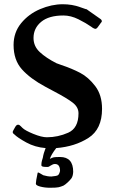

<svg xmlns="http://www.w3.org/2000/svg" viewBox="-20 -725 543 905"><path d="M245 -27Q221 4 215 24Q226 18 233.5 16.5Q241 15 263 15Q325 15 325 85Q324 106 316 116.5Q308 127 294 139Q289 144 279 150Q267 155 256.5 157.5Q246 160 216 160Q191 160 170 154.5Q149 149 149 141Q149 129 157 92Q157 88 160 88Q162 88 169.5 92.5Q177 97 184 101Q204 107 222 107Q245 105 252 101.5Q259 98 263 81Q263 48 239 48Q230 48 219.5 55Q209 62 206 62Q188 62 182 60.5Q176 59 175 54Q175 42 177.5 33Q180 24 182 18Q185 -2 195 -27Q145 -31 104 -53.5Q63 -76 47 -92Q36 -99 42 -109Q43 -110 50 -123.5Q57 -137 64 -137H66Q69 -137 71.5 -135.5Q74 -134 77.5 -130.5Q81 -127 86 -122Q98 -110 137 -94Q176 -78 201 -78Q253 -78 301.5 -99.5Q350 -121 350 -191Q350 -220 323 -241Q296 -262 237 -293L194 -316Q123 -354 83.5 -398Q44 -442 44 -513Q44 -572 79.5 -615.5Q115 -659 169 -682Q223 -705 276 -705Q320 -705 357 -691.5Q394 -678 387 -682.5Q380 -687 450 -638Q460 -632 460 -625Q460 -621 456 -618Q453 -615 444.5 -602Q436 -589 430 -589Q425 -589 417 -594L410 -599Q386 -616 350 -634Q314 -652 279 -652Q210 -652 174 -622Q138 -592 138 -546Q138 -507 167.5 -479.5Q197 -452 246 -427L268 -419Q319 -402 358 -381.5Q397 -361 429 -319Q461 -277 461 -212Q461 -116 397 -75Q333 -34 245 -27Z"/></svg>

Font: Barrio
Style: Regular
Weight: 400
Designer: Pablo Cosgaya & Sergio Jimenez
Foundry: Pablo Cosgaya & Sergio Jimenez
Version: Version 1.005